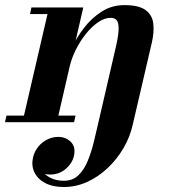

<svg xmlns="http://www.w3.org/2000/svg" viewBox="-74 -490 722 770"><path d="M181.5 260Q137.5 260 107.2 244Q77 228 64 201Q51 174 58.5 141Q64.5 116.5 79.8 98Q95 79.5 116 69.2Q137 59 159.5 59Q190 59 210.2 79.2Q230.5 99.5 222.5 135.5Q215.5 165.5 189.2 187.8Q163 210 126.5 210Q104.5 210 88 200Q71.5 190 63.5 174.2Q55.5 158.5 59.5 141H85.5Q79.5 167.5 91.2 188.8Q103 210 127 222.5Q151 235 181.5 235Q217 235 240 213.2Q263 191.5 278 155Q293 118.5 303.8 73Q314.5 27.5 325.5 -20L390.5 -301L535 -319.5L458 11.5Q447 60 420.8 104.8Q394.5 149.5 357.2 184.5Q320 219.5 275.2 239.8Q230.5 260 181.5 260ZM-54 0 -48 -26.5H229L223 0ZM16 0 116.5 -433.5H46.5L52 -460H260L154 0ZM187.5 -225.5Q194.5 -256.5 213.8 -297.8Q233 -339 263 -378.2Q293 -417.5 333.8 -443.5Q374.5 -469.5 424.5 -469.5Q482 -469.5 509 -450.2Q536 -431 540.5 -397Q545 -363 535 -319.5L390.5 -301Q400 -342 401.5 -368Q403 -394 395.8 -406.2Q388.5 -418.5 369.5 -418.5Q345 -418.5 319 -400.5Q293 -382.5 270 -353.5Q247 -324.5 230.2 -290.8Q213.5 -257 206 -225.5Z"/></svg>

Font: Bodoni Moda 9pt
Style: Bold Italic
Weight: 700
Italic angle: -13°
Designer: Owen Earl
Foundry: indestructible type
Version: Version 2.004